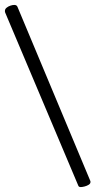

<svg xmlns="http://www.w3.org/2000/svg" viewBox="-53 -748 404 779"><path d="M275 11Q267 11 265 6L-32 -697Q-33 -699 -33 -701Q-33 -703 -33 -704Q-33 -711 -26.5 -716.5Q-20 -722 -11 -725Q-2 -728 5 -728Q15 -728 18 -720L313 -15Q314 -13 314 -12Q314 -11 314 -9Q314 -3 307 1.5Q300 6 290.5 8.5Q281 11 275 11Z"/></svg>

Font: Junicode VF
Style: Italic
Weight: 400
Italic angle: -11°
Designer: Peter S. Baker
Version: Version 2.209